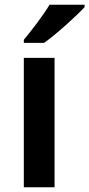

<svg xmlns="http://www.w3.org/2000/svg" viewBox="-20 -786 375 806"><path d="M335 -756V-766H188C161 -721 111 -656 80 -619V-606H165C215 -641 301 -719 335 -756ZM209 0V-543H80V0Z"/></svg>

Font: Noto Sans Thaana SemiBold
Style: Regular
Weight: 600
Designer: David Williams
Foundry: Google Inc.
Version: Version 3.001